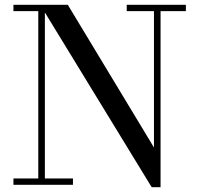

<svg xmlns="http://www.w3.org/2000/svg" viewBox="-20 -770 830 800"><path d="M167 -750V-26.5H284V0H36V-26.5H139.5V-723.5H36V-750ZM754.5 -750V-723.5H649V10H612L147.5 -750H262.5L621.5 -155.5V-723.5H508V-750Z"/></svg>

Font: Bodoni Moda 9pt
Style: Regular
Weight: 400
Designer: Owen Earl
Foundry: indestructible type
Version: Version 2.005